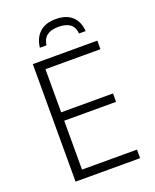

<svg xmlns="http://www.w3.org/2000/svg" viewBox="-165 -1004 882 1096"><g transform="rotate(-20 276.5 -455.5)"><path d="M492 0H100V-714H492V-662H158V-400H473V-349H158V-52H492ZM310 -911Q374 -911 409 -878.5Q444 -846 448 -788H408Q404 -828 379.5 -846Q355 -864 309 -864Q219 -864 210 -788H170Q176 -845 211.5 -878Q247 -911 310 -911Z"/></g></svg>

Font: BC Sans Light
Style: Regular
Weight: 300
Designer: Monotype Design Team
Foundry: Monotype Imaging Inc.
Version: Version 2.000;GOOG;noto-source:20170915:90ef993387c0